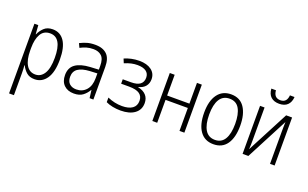

<svg xmlns="http://www.w3.org/2000/svg" viewBox="-103 -1250 3206 1999"><g transform="rotate(20 1500.0 -250.5)"><path d="M73 240V-532H116L123 -434H126Q144 -476 179 -509.5Q214 -543 274 -543Q358 -543 404 -474Q450 -405 450 -270Q450 -131 401 -60Q352 11 270 11Q213 11 179 -20Q145 -51 127 -90H123Q125 -72 126 -47.5Q127 -23 127 0V240ZM261 -38Q322 -38 358 -95.5Q394 -153 394 -270Q394 -494 263 -494Q193 -494 160 -437Q127 -380 127 -284V-255Q127 -152 161.5 -95Q196 -38 261 -38Z M706 11Q636 11 595.5 -29Q555 -69 555 -140Q555 -221 611 -261Q667 -301 773 -307L867 -312V-354Q867 -431 833 -462.5Q799 -494 743 -494Q700 -494 666.5 -484Q633 -474 599 -456L578 -501Q616 -520 654 -531.5Q692 -543 746 -543Q829 -543 874.5 -499.5Q920 -456 920 -361V0H878L867 -87H865Q842 -46 805 -17.5Q768 11 706 11ZM715 -38Q782 -38 824 -85Q866 -132 866 -217V-270L783 -266Q698 -261 654.5 -231Q611 -201 611 -141Q611 -89 640 -63.5Q669 -38 715 -38Z M1223 11Q1178 11 1135 2.5Q1092 -6 1060 -22V-73Q1139 -38 1222 -38Q1295 -38 1335.5 -66.5Q1376 -95 1376 -151Q1376 -202 1339 -228Q1302 -254 1223 -254H1135V-303H1226Q1294 -303 1326.5 -328Q1359 -353 1359 -401Q1359 -447 1325.5 -471Q1292 -495 1229 -495Q1196 -495 1162 -487.5Q1128 -480 1088 -463L1069 -509Q1105 -525 1147 -534Q1189 -543 1233 -543Q1318 -543 1367.5 -506Q1417 -469 1417 -405Q1417 -359 1391 -327Q1365 -295 1315 -283V-280Q1373 -268 1404 -234Q1435 -200 1435 -147Q1435 -73 1378.5 -31Q1322 11 1223 11Z M1573 0V-532H1627V-302H1874V-532H1928V0H1874V-254H1627V0Z M2251 10Q2154 10 2102 -63Q2050 -136 2050 -268Q2050 -398 2102.5 -470Q2155 -542 2251 -542Q2350 -542 2400 -467.5Q2450 -393 2450 -266Q2450 -135 2399.5 -62.5Q2349 10 2251 10ZM2251 -38Q2323 -38 2358.5 -97Q2394 -156 2394 -267Q2394 -373 2360 -433.5Q2326 -494 2251 -494Q2179 -494 2142.5 -435.5Q2106 -377 2106 -267Q2106 -158 2142 -98Q2178 -38 2251 -38Z M2573 0V-532H2623V-171Q2623 -144 2622.5 -120.5Q2622 -97 2620 -69L2862 -532H2928V0H2877V-355Q2877 -383 2877.5 -409.5Q2878 -436 2879 -464L2637 0ZM2751 -620Q2693 -620 2659.5 -650.5Q2626 -681 2622 -741H2673Q2679 -659 2751 -659Q2787 -659 2806 -680Q2825 -701 2828 -741H2879Q2875 -683 2842.5 -651.5Q2810 -620 2751 -620Z"/></g></svg>

Font: Noto Sans Mono ExtraCondensed Light
Style: Regular
Weight: 300
Width: 2
Designer: Monotype Design Team
Foundry: Monotype Imaging Inc.
Version: Version 2.014; ttfautohint (v1.8.4.7-5d5b)